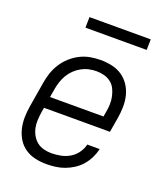

<svg xmlns="http://www.w3.org/2000/svg" viewBox="-131 -786 762 884"><g transform="rotate(20 250.0 -344.0)"><path d="M200 8Q171 8 144 2Q117 -4 95 -19Q73 -34 59 -56.5Q45 -79 38.5 -105.5Q32 -132 32.5 -160.5Q33 -189 38 -218L58 -338Q62 -363 70 -387.5Q78 -412 92.5 -435Q107 -458 127.5 -476.5Q148 -495 172 -507Q196 -519 221 -523.5Q246 -528 271 -528Q300 -528 327.5 -522Q355 -516 377 -501Q399 -486 414 -463.5Q429 -441 435.5 -414.5Q442 -388 441.5 -359.5Q441 -331 436 -302L424 -232H101L97 -209Q94 -189 93 -169Q92 -149 96 -130.5Q100 -112 109.5 -95.5Q119 -79 133 -68Q147 -57 165.5 -52Q184 -47 204 -47Q226 -47 249 -51.5Q272 -56 292.5 -68Q313 -80 327 -99.5Q341 -119 346 -141H407Q402 -119 391.5 -97.5Q381 -76 365.5 -58Q350 -40 330 -27Q310 -14 288.5 -6Q267 2 244.5 5Q222 8 200 8ZM372 -288 376 -311Q380 -331 380.5 -350.5Q381 -370 377 -388.5Q373 -407 365 -423.5Q357 -440 342.5 -451.5Q328 -463 309.5 -468Q291 -473 271 -473Q253 -473 234.5 -469Q216 -465 198.5 -455.5Q181 -446 166.5 -432Q152 -418 142 -401Q132 -384 126 -365.5Q120 -347 117 -329L110 -288ZM154 -644 155 -696H455L454 -644Z"/></g></svg>

Font: Iosevka Light Oblique
Style: Regular
Weight: 300
Italic angle: -9°
Monospace: yes
Designer: Belleve Invis
Foundry: Belleve Invis
Version: Version 32.5.0; ttfautohint (v1.8.4)